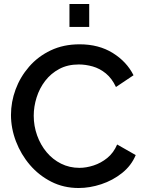

<svg xmlns="http://www.w3.org/2000/svg" viewBox="-20 -936 724 962"><path d="M35 -360Q35 -425 58 -487.5Q81 -550 125.5 -601.5Q170 -653 234 -683.5Q298 -714 379 -714Q475 -714 545 -670.5Q615 -627 649 -559L561 -500Q541 -543 510.5 -568Q480 -593 444.5 -603Q409 -613 375 -613Q319 -613 277 -590.5Q235 -568 206.5 -531Q178 -494 163.5 -448Q149 -402 149 -356Q149 -305 166 -257.5Q183 -210 213.5 -173.5Q244 -137 286 -116Q328 -95 378 -95Q412 -95 449 -107Q486 -119 517.5 -144.5Q549 -170 567 -212L660 -159Q638 -106 591.5 -69Q545 -32 487.5 -13Q430 6 374 6Q299 6 237 -25.5Q175 -57 130 -109.5Q85 -162 60 -227.5Q35 -293 35 -360ZM328 -801V-916H427V-801Z"/></svg>

Font: Raleway Thin SemiBold
Style: Regular
Weight: 600
Version: Version 4.026